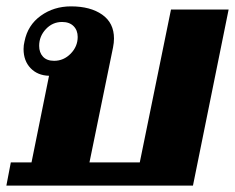

<svg xmlns="http://www.w3.org/2000/svg" viewBox="-21 -583 738 603"><path d="M13 -73H78L133 -345Q97 -346 75 -369Q53 -392 53 -429Q53 -441 56 -453Q66 -504 107 -533.5Q148 -563 202 -563Q263 -563 300 -537Q337 -511 337 -462Q337 -449 334 -434L260 -73H418L516 -553H697L585 0H-1ZM223 -467Q223 -488 210 -501Q197 -514 174 -514Q144 -514 123 -491.5Q102 -469 102 -439Q102 -418 114 -405Q126 -392 149 -392Q179 -392 201 -414.5Q223 -437 223 -467Z"/></svg>

Font: Taviraj ExtraBold
Style: Italic
Weight: 800
Italic angle: -12°
Designer: Katatrad Team
Foundry: CadsonDemak
Version: Version 1.001